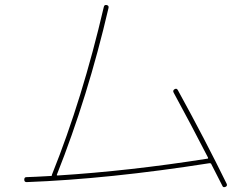

<svg xmlns="http://www.w3.org/2000/svg" viewBox="-20 -761 1040 792"><path d="M89.8 -9.8Q80.1 -9.8 80.1 -20Q80.1 -30.3 88.9 -30.3Q122.1 -31.2 190.4 -35.2Q194.3 -35.2 194.3 -39.1Q194.3 -42 195.3 -43Q320.3 -354.5 408.2 -732.4Q410.2 -742.2 419.9 -740.2Q429.7 -738.3 427.7 -728.5Q342.8 -363.3 214.8 -41Q212.9 -37.1 217.8 -37.1Q513.7 -55.7 835 -106.4Q839.8 -106.4 837.9 -111.3Q768.6 -246.1 696.3 -378.9Q691.4 -387.7 700.2 -393.1Q709 -398.4 713.9 -388.7Q827.1 -182.6 915 -2.9Q918.9 5.9 910.2 9.8Q900.4 13.7 897.5 5.9L851.6 -84Q850.6 -87.9 844.7 -87.9Q427.7 -22.5 89.8 -9.8Z"/></svg>

Font: Rounded Mgen+ 1m thin
Style: Regular
Weight: 100
Designer: [Source Han Sans]
Ryoko NISHIZUKA  (kana & ideographs); Paul D. Hunt (Latin, Greek & Cyrillic); Wenlong ZHANG  (bopomofo
Version: Version 1.059.20150602